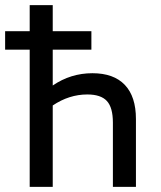

<svg xmlns="http://www.w3.org/2000/svg" viewBox="-30 -730 630 750"><path d="M86 0V-536H-10V-608H86V-710H176V-608H327V-536H176V-396Q246 -444 331 -444Q414 -444 457.5 -398.5Q501 -353 501 -265V0H411V-251Q411 -310 387.5 -335.5Q364 -361 311 -361Q240 -361 176 -318V0Z"/></svg>

Font: Sometype Mono Medium
Style: Regular
Weight: 500
Monospace: yes
Designer: Ryoichi Tsunekawa
Foundry: Dharma Type
Version: Version 1.000; ttfautohint (v1.8.3)